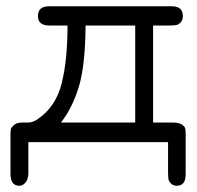

<svg xmlns="http://www.w3.org/2000/svg" viewBox="-20 -450 623 608"><path d="M13.2 -22Q13.2 -34.2 14.2 -40Q15.1 -45.9 24.2 -54Q33.2 -62 50.8 -62H69.8Q83 -62 98.1 -71.8Q156.2 -110.8 175 -184.8Q193.8 -258.8 193.8 -369.1H137.2Q100.1 -369.1 100.1 -398.9Q100.1 -429.7 134.8 -430.2H523.9Q559.1 -430.2 559.1 -398.9Q559.1 -380.9 543 -372.1Q536.1 -369.1 515.1 -369.1H464.8V-62H526.9Q545.9 -62 555.4 -55.9Q564.9 -49.8 566.4 -43.5Q567.9 -37.1 567.9 -24.9V102.1Q567.9 138.2 540 138.2Q522.9 138.2 515.1 122.1Q512.2 117.2 512.2 98.1V0H69.8V97.2Q69.8 99.1 69.8 101.6Q69.8 104 68.4 111.1Q66.9 118.2 64 123.5Q61 128.9 54.9 133.5Q48.8 138.2 41 138.2Q13.2 138.2 13.2 100.1ZM172.9 -62H408.2V-369.1H251Q250 -240.2 229 -173.1Q208 -106 172.9 -62Z"/></svg>

Font: CMU Typewriter Text Variable Width
Style: Medium
Weight: 500
Version: Version 0.7.0